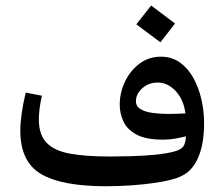

<svg xmlns="http://www.w3.org/2000/svg" viewBox="-20 -645 788 678"><path d="M602.1 -15.6Q573.2 -6.3 532 0Q490.7 6.3 444.6 9.5Q398.4 12.7 355 12.7Q198.2 12.7 125 -30.5Q51.8 -73.7 51.8 -183.1Q51.8 -238.8 70.8 -317.9L127.9 -307.1Q117.2 -258.8 117.2 -223.6Q117.2 -169.9 144 -141.4Q170.9 -112.8 226.8 -102.5Q282.7 -92.3 369.1 -92.3Q401.4 -92.3 443.8 -93.5Q486.3 -94.7 527.3 -98.6Q568.4 -102.5 596.7 -110.4Q619.6 -116.7 627.4 -127.9Q635.3 -139.2 636.7 -163.6Q616.7 -158.7 597.7 -155.3Q578.6 -151.9 555.7 -151.9Q495.1 -151.9 461.9 -169.9Q428.7 -188 415.8 -216.3Q402.8 -244.6 402.8 -275.4Q402.8 -317.4 421.1 -356.2Q439.5 -395 472.2 -419.9Q504.9 -444.8 548.3 -444.8Q586.9 -444.8 615.7 -424.1Q644.5 -403.3 663.3 -368.9Q682.1 -334.5 691.4 -293.2Q700.7 -252 700.7 -210.4Q700.7 -175.8 696 -145.8Q691.4 -115.7 678.7 -85.9Q668.5 -63 651.4 -44.9Q634.3 -26.9 602.1 -15.6ZM460 -287.6Q460 -269 476.8 -259.3Q493.7 -249.5 520 -246.1Q546.4 -242.7 574.7 -242.7Q587.9 -242.7 603.3 -243.2Q618.7 -243.7 634.8 -244.6Q628.4 -293.5 600.3 -323.5Q572.3 -353.5 536.6 -353.5Q504.9 -353.5 482.4 -333.3Q460 -313 460 -287.6ZM546.4 -495.6 461.4 -559.1 513.7 -625.5 598.1 -562Z"/></svg>

Font: Markazi Text SemiBold
Style: Regular
Weight: 600
Designer: Borna Izadpanah (Arabic designer), Fiona Ross (Arabic design director) and Florian Runge (Latin designer)
Foundry: Borna Izadpanah and Florian Runge
Version: Version 1.001; ttfautohint (v1.8.3)